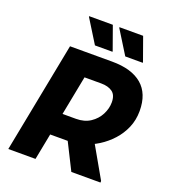

<svg xmlns="http://www.w3.org/2000/svg" viewBox="-163 -1054 1048 1175"><g transform="rotate(20 360.5 -466.5)"><path d="M180 -171.2 210 -315.2H353.2Q408.2 -315.2 446.5 -340.8Q484.7 -366.3 504.7 -405.2Q524.8 -444.2 524.8 -484.8Q524.8 -532.2 497.4 -551.9Q470 -571.6 424.4 -571.6H260L287.2 -720H441.2Q569 -720 636.1 -663Q703.2 -606 703.2 -493.2Q703.2 -434.2 681.8 -384.3Q660.4 -334.5 624.4 -294.9Q588.4 -255.4 544.4 -227.7Q500.4 -200.1 454.5 -185.6Q408.6 -171.2 367.6 -171.2ZM27.2 0 167.2 -720H344.4L204.4 0ZM437.8 0 339.2 -196.4 491.6 -249.2 627.6 -10.8V0ZM308.7 -777.2 214.3 -929.2V-933.2H368.3L422.7 -781.2V-777.2ZM506.1 -777.2 411.7 -929.2V-933.2H565.7L620.1 -781.2V-777.2Z"/></g></svg>

Font: Kufam
Style: Italic
Weight: 400
Italic angle: -11°
Designer: Artur Schmal
Foundry: Original Type
Version: Version 1.301; ttfautohint (v1.8.3)